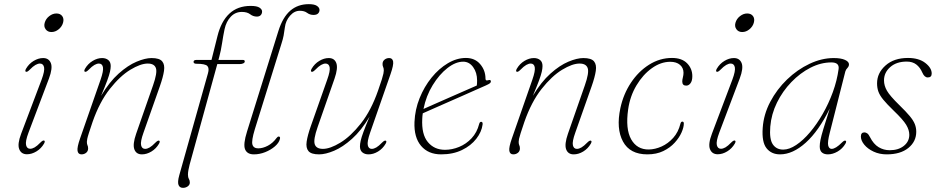

<svg xmlns="http://www.w3.org/2000/svg" viewBox="-20 -737 4533 926"><path d="M228 -582.5Q210 -582.5 200.2 -595.8Q190.5 -609 195.5 -627Q201 -646.5 217.5 -659.2Q234 -672 252 -672Q271 -672 280.2 -659.2Q289.5 -646.5 284 -627Q279 -609 263 -595.8Q247 -582.5 228 -582.5ZM117.5 -97.5Q101.5 -55 105.8 -37.2Q110 -19.5 125.5 -19.5Q135.5 -19.5 147.2 -26.2Q159 -33 175.5 -50Q187 -61.5 193 -59Q199 -56.5 192.5 -44.5Q178.5 -20.5 155.8 -6.8Q133 7 110 7Q82.5 7 72.8 -17.5Q63 -42 82 -92L180.5 -352.5Q196.5 -395.5 192.5 -413Q188.5 -430.5 172.5 -430.5Q163 -430.5 151 -423.8Q139 -417 122.5 -400Q111 -388.5 105 -391Q99 -393.5 105.5 -405.5Q119.5 -429.5 142.2 -443.2Q165 -457 188 -457Q215.5 -457 225.2 -432.8Q235 -408.5 216 -358Z M389.5 -391Q383.5 -393.5 390 -405.5Q404 -429.5 426.8 -443.2Q449.5 -457 472.5 -457Q490.5 -457 502.2 -447.5Q514 -438 514 -418.5Q514 -407 510.5 -391.2Q507 -375.5 497 -348.2Q487 -321 467.5 -275Q507.5 -342 552.2 -382Q597 -422 638.8 -439.5Q680.5 -457 711 -457Q749 -457 762.2 -441.2Q775.5 -425.5 771 -395.2Q766.5 -365 751 -321L672 -97Q656.5 -54 660.5 -36.5Q664.5 -19 680 -19Q690 -19 701.8 -25.8Q713.5 -32.5 730 -49.5Q741.5 -61 747.5 -58.5Q753.5 -56 747 -44Q733 -20 710.2 -6.2Q687.5 7.5 664.5 7.5Q637 7.5 628 -16.8Q619 -41 636.5 -91.5L718 -325Q739.5 -386 732 -408.2Q724.5 -430.5 692.5 -430.5Q658 -430.5 608.5 -400.5Q559 -370.5 509.8 -308.2Q460.5 -246 426.5 -149Q414.5 -113.5 408.5 -94.8Q402.5 -76 400.8 -67.2Q399 -58.5 399 -53Q399 -42 402 -36.2Q405 -30.5 405 -21Q405 -8 395.5 -0.2Q386 7.5 373 7.5Q357 7.5 354 -9.2Q351 -26 366.5 -70L465 -352.5Q480 -395.5 476.5 -413Q473 -430.5 457 -430.5Q447.5 -430.5 435.5 -423.8Q423.5 -417 407 -400Q395.5 -388.5 389.5 -391Z M913.5 -438.5Q913.5 -448 927.5 -448H1000L1029 -563.5Q1046.5 -634 1086.2 -671.2Q1126 -708.5 1189 -708.5Q1219 -708.5 1231.5 -700.2Q1244 -692 1244 -681.5Q1244 -671 1237.5 -664Q1231 -657 1219 -657Q1201 -657 1186.5 -668.2Q1172 -679.5 1146.5 -679.5Q1114.5 -679.5 1092.8 -656.2Q1071 -633 1063 -596Q1056.5 -565 1051 -528.5Q1045.5 -492 1037.5 -463L1033.5 -448H1151.5Q1160.5 -448 1160.5 -440.5Q1160.5 -435 1153.5 -431.5Q1146.5 -428 1136.5 -428H1028L894.5 57Q891 71 888.8 82.8Q886.5 94.5 886.5 105.5Q886.5 118 891 125.8Q895.5 133.5 895.5 143.5Q895.5 154.5 885.5 161.8Q875.5 169 862.5 169Q846.5 169 841 155Q835.5 141 844.5 108.5L983 -383.5Q990 -407.5 980.2 -418.5Q970.5 -429.5 927.5 -429.5Q913.5 -429.5 913.5 -438.5ZM1469.5 -717Q1496.5 -717 1508.8 -708.5Q1521 -700 1521 -689Q1521 -679 1514 -672Q1507 -665 1492 -665Q1474.5 -665 1461.2 -675Q1448 -685 1426 -685Q1399.5 -685 1378.8 -661.2Q1358 -637.5 1354 -605.5Q1351 -582.5 1347.8 -565.2Q1344.5 -548 1337.5 -526.5L1209 -113.5Q1192 -57.5 1197.5 -39.5Q1203 -21.5 1225.5 -21.5Q1247.5 -21.5 1271.8 -34.2Q1296 -47 1313.5 -71Q1319 -78.5 1324 -78.5Q1333 -78.5 1330 -66.5Q1325.5 -48 1305.8 -31Q1286 -14 1259 -3.2Q1232 7.5 1204.5 7.5Q1172 7.5 1162 -16.8Q1152 -41 1171.5 -103L1322.5 -587Q1343.5 -654 1380 -685.5Q1416.5 -717 1469.5 -717Z M1840.5 -58.5Q1846.5 -56 1840 -44Q1826 -20 1803.2 -6.2Q1780.5 7.5 1757.5 7.5Q1739.5 7.5 1727.8 -2Q1716 -11.5 1716 -31Q1716 -42.5 1719.5 -58.2Q1723 -74 1733 -101.2Q1743 -128.5 1762.5 -174.5Q1722.5 -107.5 1677.8 -67.5Q1633 -27.5 1591.5 -10Q1550 7.5 1519 7.5Q1481 7.5 1467.8 -8.2Q1454.5 -24 1459 -54.2Q1463.5 -84.5 1479 -128.5L1558 -352.5Q1573.5 -395.5 1569.8 -413Q1566 -430.5 1550 -430.5Q1540.5 -430.5 1528.5 -423.8Q1516.5 -417 1500 -400Q1488.5 -388.5 1482.5 -391Q1476.5 -393.5 1483 -405.5Q1497 -429.5 1519.8 -443.2Q1542.5 -457 1565.5 -457Q1593 -457 1602 -432.8Q1611 -408.5 1593.5 -358L1512 -124.5Q1490.5 -63.5 1498 -41.2Q1505.5 -19 1537.5 -19Q1572 -19 1621.5 -49Q1671 -79 1720.5 -141.5Q1770 -204 1803.5 -300.5Q1816 -336 1821.8 -354.8Q1827.5 -373.5 1829.2 -382.2Q1831 -391 1831 -396.5Q1831 -408 1828 -413.5Q1825 -419 1825 -428.5Q1825 -441.5 1834.5 -449.2Q1844 -457 1857 -457Q1873 -457 1876 -440.5Q1879 -424 1863.5 -379.5L1765 -97Q1750 -54 1753.8 -36.5Q1757.5 -19 1773 -19Q1783 -19 1794.8 -25.8Q1806.5 -32.5 1823 -49.5Q1834.5 -61 1840.5 -58.5Z M2307.5 -136.5Q2303 -101 2277.2 -67.8Q2251.5 -34.5 2208.2 -13.5Q2165 7.5 2107.5 7.5Q2045.5 7.5 2010.8 -33.5Q1976 -74.5 1979 -148.5Q1981.5 -208.5 2003.8 -263.8Q2026 -319 2061.5 -362.8Q2097 -406.5 2140 -432Q2183 -457.5 2227 -457.5Q2270.5 -457.5 2296 -427.5Q2321.5 -397.5 2321.5 -357.5Q2321.5 -346 2334 -350Q2347.5 -354.5 2347.5 -344Q2347.5 -339.5 2342.8 -335.5Q2338 -331.5 2323.5 -325Q2305 -317 2273.2 -302.8Q2241.5 -288.5 2203.8 -272Q2166 -255.5 2129.2 -239.2Q2092.5 -223 2063 -210Q2033.5 -197 2019 -190.5Q2017 -177.5 2016.5 -164.5Q2012.5 -89 2043.5 -51.8Q2074.5 -14.5 2126 -14.5Q2160.5 -14.5 2194.5 -28.5Q2228.5 -42.5 2254.5 -70.2Q2280.5 -98 2291 -139Q2293.5 -149.5 2300.5 -149.5Q2309 -149.5 2307.5 -136.5ZM2214 -439.5Q2177.5 -439.5 2138 -408.8Q2098.5 -378 2066.8 -326.2Q2035 -274.5 2022.5 -211.5Q2041 -220 2073.2 -234Q2105.5 -248 2143.2 -264.8Q2181 -281.5 2217 -297.2Q2253 -313 2279.5 -324.5Q2281 -333 2281 -348.5Q2281 -387 2262 -413.2Q2243 -439.5 2214 -439.5Z M2472 -391Q2466 -393.5 2472.5 -405.5Q2486.5 -429.5 2509.2 -443.2Q2532 -457 2555 -457Q2573 -457 2584.8 -447.5Q2596.5 -438 2596.5 -418.5Q2596.5 -407 2593 -391.2Q2589.5 -375.5 2579.5 -348.2Q2569.5 -321 2550 -275Q2590 -342 2634.8 -382Q2679.5 -422 2721.2 -439.5Q2763 -457 2793.5 -457Q2831.5 -457 2844.8 -441.2Q2858 -425.5 2853.5 -395.2Q2849 -365 2833.5 -321L2754.5 -97Q2739 -54 2743 -36.5Q2747 -19 2762.5 -19Q2772.5 -19 2784.2 -25.8Q2796 -32.5 2812.5 -49.5Q2824 -61 2830 -58.5Q2836 -56 2829.5 -44Q2815.5 -20 2792.8 -6.2Q2770 7.5 2747 7.5Q2719.5 7.5 2710.5 -16.8Q2701.5 -41 2719 -91.5L2800.5 -325Q2822 -386 2814.5 -408.2Q2807 -430.5 2775 -430.5Q2740.5 -430.5 2691 -400.5Q2641.5 -370.5 2592.2 -308.2Q2543 -246 2509 -149Q2497 -113.5 2491 -94.8Q2485 -76 2483.2 -67.2Q2481.5 -58.5 2481.5 -53Q2481.5 -42 2484.5 -36.2Q2487.5 -30.5 2487.5 -21Q2487.5 -8 2478 -0.2Q2468.5 7.5 2455.5 7.5Q2439.5 7.5 2436.5 -9.2Q2433.5 -26 2449 -70L2547.5 -352.5Q2562.5 -395.5 2559 -413Q2555.5 -430.5 2539.5 -430.5Q2530 -430.5 2518 -423.8Q2506 -417 2489.5 -400Q2478 -388.5 2472 -391Z M3212.5 -439Q3167 -439 3123.8 -408Q3080.5 -377 3049.5 -325Q3018.5 -273 3009.5 -209.5Q2996 -115 3024 -65.2Q3052 -15.5 3109 -16Q3139.5 -16.5 3170.8 -30.5Q3202 -44.5 3226.8 -72Q3251.5 -99.5 3261.5 -140Q3264 -150.5 3271 -150.5Q3278 -150.5 3278 -141Q3278 -123 3267 -98Q3256 -73 3234 -48.8Q3212 -24.5 3179 -8.5Q3146 7.5 3102 7.5Q3018 7.5 2984.5 -54.5Q2951 -116.5 2972 -215.5Q2986.5 -283 3022.8 -337.8Q3059 -392.5 3110.5 -425Q3162 -457.5 3221 -457.5Q3268.5 -457.5 3293.8 -431.8Q3319 -406 3319 -369.5Q3319 -347 3310.2 -335.5Q3301.5 -324 3289.5 -324Q3270.5 -324 3270.5 -344Q3270.5 -352.5 3273.5 -364Q3276.5 -375.5 3276.5 -386Q3276.5 -409.5 3259.5 -424.2Q3242.5 -439 3212.5 -439Z M3559.5 -582.5Q3541.5 -582.5 3531.8 -595.8Q3522 -609 3527 -627Q3532.5 -646.5 3549 -659.2Q3565.5 -672 3583.5 -672Q3602.5 -672 3611.8 -659.2Q3621 -646.5 3615.5 -627Q3610.5 -609 3594.5 -595.8Q3578.5 -582.5 3559.5 -582.5ZM3449 -97.5Q3433 -55 3437.2 -37.2Q3441.5 -19.5 3457 -19.5Q3467 -19.5 3478.8 -26.2Q3490.5 -33 3507 -50Q3518.5 -61.5 3524.5 -59Q3530.5 -56.5 3524 -44.5Q3510 -20.5 3487.2 -6.8Q3464.5 7 3441.5 7Q3414 7 3404.2 -17.5Q3394.5 -42 3413.5 -92L3512 -352.5Q3528 -395.5 3524 -413Q3520 -430.5 3504 -430.5Q3494.5 -430.5 3482.5 -423.8Q3470.5 -417 3454 -400Q3442.5 -388.5 3436.5 -391Q3430.5 -393.5 3437 -405.5Q3451 -429.5 3473.8 -443.2Q3496.5 -457 3519.5 -457Q3547 -457 3556.8 -432.8Q3566.5 -408.5 3547.5 -358Z M3982 -97Q3970.5 -52.5 3974.2 -35.8Q3978 -19 3991 -19Q4010 -19 4040.5 -49.5Q4052 -61 4058 -58.5Q4064 -56 4057.5 -44Q4043.5 -20 4019.8 -6.2Q3996 7.5 3973 7.5Q3955 7.5 3944.2 -1.5Q3933.5 -10.5 3933.5 -31Q3933.5 -44 3937 -62Q3940.5 -80 3951 -115Q3961.5 -150 3982 -214Q3929 -105.5 3866.2 -49Q3803.5 7.5 3742 7.5Q3700.5 7.5 3677 -22Q3653.5 -51.5 3658.5 -120.5Q3663 -185.5 3694.8 -245.8Q3726.5 -306 3776 -353.8Q3825.5 -401.5 3884.2 -429.2Q3943 -457 4001 -457Q4036 -457 4055.2 -448.2Q4074.5 -439.5 4074.5 -426.5Q4074.5 -417 4067 -409.2Q4059.5 -401.5 4057 -392.5ZM3695 -126.5Q3690 -66 3707.2 -40.8Q3724.5 -15.5 3757.5 -15.5Q3786.5 -15.5 3820 -37.8Q3853.5 -60 3886.5 -99Q3919.5 -138 3948 -187.8Q3976.5 -237.5 3996.8 -293Q4017 -348.5 4024.5 -404Q4029 -436 3989.5 -436Q3939 -436 3889 -410.5Q3839 -385 3796.8 -341.2Q3754.5 -297.5 3727.2 -242Q3700 -186.5 3695 -126.5Z M4271 -12.5Q4313 -12.5 4339.2 -33.5Q4365.5 -54.5 4365.5 -87Q4365.5 -110 4350.5 -135Q4335.5 -160 4289.5 -204Q4257.5 -235 4240.2 -256Q4223 -277 4216.5 -295Q4210 -313 4210 -335Q4210 -385 4250.8 -421.2Q4291.5 -457.5 4359 -457.5Q4411.5 -457.5 4442.5 -433.5Q4473.5 -409.5 4473.5 -382.5Q4473.5 -363.5 4454.5 -363.5Q4438.5 -363.5 4428.5 -386.5Q4417.5 -412 4399.2 -426Q4381 -440 4353 -440Q4303.5 -440 4273.5 -413.5Q4243.5 -387 4243.5 -349.5Q4243.5 -324 4257.8 -299.2Q4272 -274.5 4317 -230.5Q4350 -198.5 4367.8 -177Q4385.5 -155.5 4392.2 -138.2Q4399 -121 4399 -101.5Q4399 -54.5 4361 -23.5Q4323 7.5 4256.5 7.5Q4221.5 7.5 4193.2 -5.8Q4165 -19 4148.5 -39Q4132 -59 4132 -78.5Q4132 -98.5 4149 -98.5Q4155.5 -98.5 4162.5 -93.8Q4169.5 -89 4176 -75.5Q4193 -42 4217.5 -27.2Q4242 -12.5 4271 -12.5Z"/></svg>

Font: Fraunces 9pt S000 Thin
Style: Italic
Weight: 100
Italic angle: -16°
Version: Version 1.000; ttfautohint (v1.8.3)